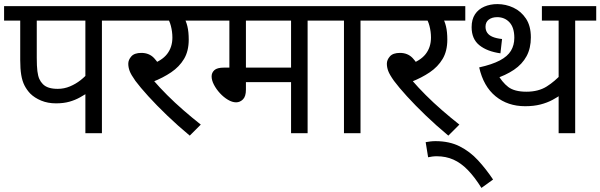

<svg xmlns="http://www.w3.org/2000/svg" viewBox="-20 -652 2939 940"><path d="M479 -551V0H398V-227L417 -203Q396 -189 372 -175.5Q348 -162 319.5 -154Q291 -146 254 -146Q214 -146 181.5 -159.5Q149 -173 128 -194Q111 -212 100 -233.5Q89 -255 84 -285Q79 -315 79 -358V-551H0V-622H583V-551ZM398 -551H160V-369Q160 -328 163 -304Q166 -280 172.5 -265.5Q179 -251 190 -240Q202 -228 220 -222.5Q238 -217 263 -217Q294 -217 322.5 -229Q351 -241 374.5 -259.5Q398 -278 414 -298L398 -246Z M852 -551 880 -566Q891 -550 897.5 -523Q904 -496 904 -458Q904 -402 881 -363.5Q858 -325 818 -298Q778 -271 727 -251L731 -259Q761 -224 798.5 -186.5Q836 -149 878 -112.5Q920 -76 963 -42L909 12Q850 -37 798 -87Q746 -137 706 -181Q666 -225 643 -256Q621 -287 614.5 -305Q608 -323 608 -340Q608 -359 623 -376Q638 -393 672 -393Q710 -393 734 -368Q758 -343 777 -300L715 -335Q772 -354 798 -387.5Q824 -421 824 -468Q824 -497 816.5 -525.5Q809 -554 798 -565L843 -551H568V-622H992V-551Z M1486 -551V0H1405V-250H1184V-213Q1184 -180 1169.5 -165.5Q1155 -151 1136 -151Q1117 -151 1096 -163.5Q1075 -176 1057 -195.5Q1039 -215 1027.5 -237Q1016 -259 1016 -278Q1016 -296 1029.5 -308.5Q1043 -321 1077 -321H1103V-551H977V-622H1589V-551ZM1405 -551H1184V-321H1405Z M1745 -551V0H1664V-551H1575V-622H1848V-551Z M2118 -551 2146 -566Q2157 -550 2163.5 -523Q2170 -496 2170 -458Q2170 -402 2147 -363.5Q2124 -325 2084 -298Q2044 -271 1993 -251L1997 -259Q2027 -224 2064.5 -186.5Q2102 -149 2144 -112.5Q2186 -76 2229 -42L2175 12Q2116 -37 2064 -87Q2012 -137 1972 -181Q1932 -225 1909 -256Q1887 -287 1880.5 -305Q1874 -323 1874 -340Q1874 -359 1889 -376Q1904 -393 1938 -393Q1976 -393 2000 -368Q2024 -343 2043 -300L1981 -335Q2038 -354 2064 -387.5Q2090 -421 2090 -468Q2090 -497 2082.5 -525.5Q2075 -554 2064 -565L2109 -551H1834V-622H2258V-551Z M2064 44Q2075 42 2087 40.5Q2099 39 2112 39Q2180 39 2230.5 64.5Q2281 90 2320.5 133Q2360 176 2394 227L2337 268Q2304 215 2270.5 180.5Q2237 146 2200 129.5Q2163 113 2118 113Q2106 113 2095.5 114.5Q2085 116 2076 118Z M2715 -216 2730 -191Q2711 -177 2685 -163Q2659 -149 2626 -140.5Q2593 -132 2551 -132Q2466 -132 2406.5 -180.5Q2347 -229 2326 -322Q2389 -336 2427 -356Q2465 -376 2481.5 -403.5Q2498 -431 2498 -467Q2498 -517 2474.5 -542.5Q2451 -568 2414 -568Q2389 -568 2373 -556Q2357 -544 2357 -521Q2357 -504 2365.5 -491.5Q2374 -479 2392 -471.5Q2410 -464 2438 -461L2430 -391Q2365 -400 2327 -430.5Q2289 -461 2289 -519Q2289 -557 2305.5 -582Q2322 -607 2351 -619.5Q2380 -632 2415 -632Q2456 -632 2493.5 -614.5Q2531 -597 2555 -561Q2579 -525 2579 -469Q2579 -416 2558 -377Q2537 -338 2496.5 -310.5Q2456 -283 2397 -264L2411 -297Q2438 -249 2468.5 -226Q2499 -203 2557 -203Q2616 -203 2656.5 -228.5Q2697 -254 2732 -293L2715 -239V-551H2633V-622H2899V-551H2796V0H2715Z"/></svg>

Font: Noto Sans Ambassadori
Style: Regular
Weight: 400
Designer: Monotype Design Team
Foundry: Monotype Imaging Inc.
Version: Version 2.013